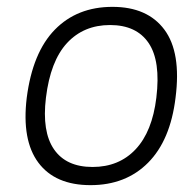

<svg xmlns="http://www.w3.org/2000/svg" viewBox="-20 -530 571 560"><path d="M58 -245Q75 -377 140 -443.5Q205 -510 308 -510Q410 -510 459.5 -443.5Q509 -377 492 -245Q477 -121 412 -55.5Q347 10 244 10Q141 10 92 -55.5Q43 -121 58 -245ZM250 -43Q327 -43 375.5 -94.5Q424 -146 436 -245Q449 -352 413.5 -404.5Q378 -457 301 -457Q224 -457 175.5 -404.5Q127 -352 114 -245Q102 -146 137.5 -94.5Q173 -43 250 -43Z"/></svg>

Font: Haskoy Light
Style: Italic
Weight: 300
Designer: Ertekin Erdin
Foundry: Ertekin Erdin
Version: Version 2.000; ttfautohint (v1.8.4.7-5d5b)